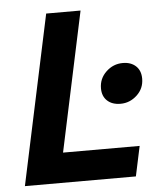

<svg xmlns="http://www.w3.org/2000/svg" viewBox="-51 -734 655 779"><g transform="rotate(-5 277.0 -345.0)"><path d="M19 0 166 -690H306L185 -122H497L471 0ZM361 -368Q361 -408 390 -435.5Q419 -463 458 -463Q491 -463 511 -444.5Q531 -426 531 -393Q531 -353 502 -326Q473 -299 435 -299Q401 -299 381 -317.5Q361 -336 361 -368Z"/></g></svg>

Font: Radio Canada SemiBold
Style: Italic
Weight: 600
Italic angle: -12°
Designer: Charles Daoud, Etienne Aubert Bonn, Alexandre Saumier Demers, Jacques Le Bailly
Foundry: Radio-Canada
Version: Version 2.104; ttfautohint (v1.8.4.7-5d5b);gftools[0.9.28.de